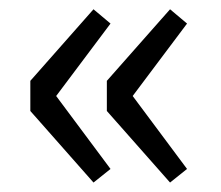

<svg xmlns="http://www.w3.org/2000/svg" viewBox="-20 -459 477 414"><path d="M181.6 -65.4 45.4 -219.7V-284.7L181.6 -439L218.3 -408.2L101.1 -252L218.3 -94.7ZM346.7 -65.4 210.4 -219.7V-284.7L346.7 -439L383.3 -408.2L266.1 -252L383.3 -94.7Z"/></svg>

Font: Varta Light Medium
Style: Regular
Weight: 500
Version: Version 1.004